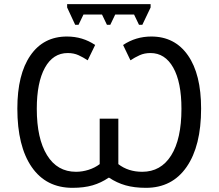

<svg xmlns="http://www.w3.org/2000/svg" viewBox="-20 -900 1059 930"><path d="M709 -643.1Q679.7 -643.1 656.5 -632.6Q633.3 -622.1 611.8 -607.9L576.2 -682.1Q637.7 -723.1 712.9 -723.1Q826.7 -723.1 890.4 -631.8Q954.1 -540.5 954.1 -374Q954.1 -192.9 884 -91.6Q814 9.8 687 9.8Q630.4 9.8 587.9 -2.4Q545.4 -14.6 508.8 -39.1H505.9Q470.2 -14.6 428.7 -2.4Q387.2 9.8 331.1 9.8Q203.1 9.8 133.5 -91.1Q64 -191.9 64 -374Q64 -539.6 127.2 -631.3Q190.4 -723.1 304.2 -723.1Q380.4 -723.1 440.9 -682.1L404.8 -607.9Q383.3 -622.1 360.4 -632.6Q337.4 -643.1 308.1 -643.1Q236.8 -643.1 197.5 -571.8Q158.2 -500.5 158.2 -373Q158.2 -229 207.8 -148.4Q257.3 -67.9 348.1 -67.9Q378.4 -67.9 408.7 -77.4Q439 -86.9 462.9 -105V-325.2H553.2V-105Q601.1 -67.9 668.9 -67.9Q759.3 -67.9 809.1 -147.2Q858.9 -226.6 858.9 -373Q858.9 -502 819.1 -572.5Q779.3 -643.1 709 -643.1ZM709.5 -879.9V-863.8L669.4 -779.8H653.3L629.4 -829.6H538.1L514.2 -779.8H498L474.1 -829.6H384.3L360.4 -779.8H344.2L305.2 -863.8V-879.9Z"/></svg>

Font: NotoPenekeko
Style: Regular
Weight: 400
Designer: Monotype Design team
Foundry: Monotype Imaging Inc.
Version: Version 1.04